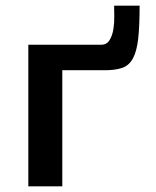

<svg xmlns="http://www.w3.org/2000/svg" viewBox="-20 -658 550 678"><path d="M80 0V-500H337Q357 -500 367 -516.5Q377 -533 380.5 -555.5Q384 -578 383.5 -601Q383 -624 383 -638H473Q473 -566 468 -521.5Q463 -477 449.5 -452Q436 -427 412 -418.5Q388 -410 350 -410H200V0Z"/></svg>

Font: Moderustic Med
Style: Regular
Weight: 500
Designer: Tural Alisoy
Foundry: TAFT Foundry
Version: Version 2.110